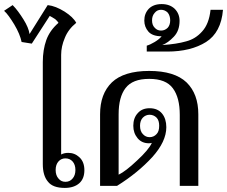

<svg xmlns="http://www.w3.org/2000/svg" viewBox="-78 -912 1114 942"><path d="M157 -21C173 0 201 10 240 10C270 10 294 2 311 -13C328 -28 336 -50 336 -77C336 -104 328 -125 312 -140C296 -155 278 -162 257 -162C243 -162 231 -159 222 -154C222 -154 222 -643 222 -643C222 -670 228 -698 240 -726C251 -754 270 -779 296 -800C286 -819 267 -837 239 -855C210 -873 183 -884 156 -887C156 -887 67 -745 67 -745C64 -766 54 -790 37 -817C20 -844 3 -868 -16 -887C-16 -887 -58 -859 -58 -859C-43 -846 -27 -823 -8 -792C11 -760 23 -731 28 -706C28 -706 78 -698 78 -698C78 -698 166 -834 166 -834C175 -829 184 -824 193 -818C201 -811 206 -805 209 -800C180 -775 160 -746 149 -715C138 -684 132 -648 132 -608C132 -608 132 -107 132 -107C132 -70 140 -41 157 -21ZM278 -36C269 -25 257 -20 243 -20C229 -20 218 -25 209 -36C200 -46 195 -60 195 -78C195 -96 200 -110 209 -120C218 -130 229 -135 243 -135C257 -135 269 -130 278 -120C287 -110 292 -96 292 -78C292 -60 287 -46 278 -36Z M413 -351C413 -351 413 0 413 0C413 0 496 0 496 0C565 -43 622 -90 669 -141C715 -192 738 -241 738 -288C738 -315 731 -338 717 -355C703 -372 683 -381 656 -381C631 -381 612 -373 598 -357C583 -341 576 -320 576 -295C576 -271 583 -251 597 -234C611 -217 630 -209 653 -209C658 -209 663 -210 667 -211C657 -189 633 -160 595 -125C557 -89 527 -66 504 -55C504 -55 504 -351 504 -351C504 -407 515 -450 538 -480C561 -510 599 -525 654 -525C709 -525 747 -510 770 -479C793 -448 804 -405 804 -348C804 -348 804 0 804 0C804 0 895 0 895 0C895 0 895 -351 895 -351C895 -418 876 -470 837 -508C798 -545 737 -564 654 -564C571 -564 510 -545 471 -508C432 -470 413 -418 413 -351ZM690 -254C681 -244 669 -239 656 -239C643 -239 632 -244 623 -254C614 -263 609 -277 609 -295C609 -312 614 -326 623 -335C632 -344 643 -349 656 -349C669 -349 681 -344 690 -335C699 -326 703 -312 703 -295C703 -277 699 -263 690 -254Z M642 -688C642 -688 642 -659 642 -659C642 -659 743 -659 743 -659C820 -659 884 -675 933 -706C982 -737 1010 -790 1016 -864C1016 -864 955 -864 955 -864C950 -817 936 -782 914 -758C892 -733 866 -717 835 -709C804 -700 765 -694 718 -691C737 -698 756 -712 775 -732C794 -752 803 -778 803 -810C803 -833 795 -853 779 -869C763 -884 742 -892 715 -892C688 -892 667 -884 652 -869C637 -853 630 -834 630 -811C630 -790 637 -772 650 -757C663 -742 685 -734 715 -734C708 -725 696 -715 681 -706C666 -697 653 -691 642 -688ZM745 -776C736 -767 725 -762 712 -762C699 -762 689 -767 681 -776C672 -785 668 -797 668 -812C668 -827 672 -839 681 -849C689 -859 699 -864 712 -864C725 -864 736 -859 745 -850C753 -840 757 -827 757 -812C757 -797 753 -785 745 -776Z"/></svg>

Font: BUSH 25 TRIRONG
Style: Regular
Weight: 400
Designer: Katatrad Team
Foundry: CadsonDemak